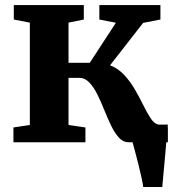

<svg xmlns="http://www.w3.org/2000/svg" viewBox="-20 -572 705 772"><path d="M556 180Q554 164.5 548.2 138.5Q542.5 112.5 535.5 84.8Q528.5 57 522.2 33.8Q516 10.5 513 0L477.5 -71H655Q653.5 -57 651.2 -31.2Q649 -5.5 646.5 25.5Q644 56.5 641 87Q638 117.5 635.8 142.5Q633.5 167.5 632.5 180ZM34 0V-59.5L100 -69.5V-481L35.5 -493.5V-551.5H317V-493.5L255.5 -481V-319.5H341L446 -480.5L379.5 -493.5V-551.5H625V-493.5L555.5 -480L422.5 -309.5Q455 -297 479.5 -270.5Q504 -244 522.5 -212Q541 -180 556 -149.5Q571 -119 584.8 -97.8Q598.5 -76.5 613.5 -72L655 -61V0H496.5Q475 0 458 -18.8Q441 -37.5 426.8 -67Q412.5 -96.5 399.2 -129.8Q386 -163 371.5 -192.2Q357 -221.5 339.2 -240.2Q321.5 -259 298.5 -259H255.5V-69.5L323.5 -59.5V0Z"/></svg>

Font: Merriweather 28pt ExtraBold
Style: Regular
Weight: 800
Version: Version 2.100